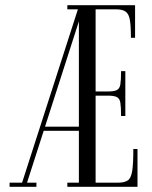

<svg xmlns="http://www.w3.org/2000/svg" viewBox="-20 -719 586 739"><path d="M284.9 -699 298.2 -682.1 78.9 0H59.9ZM75.9 -16H120.2V0H74.4ZM16.9 -16H65.9L59.9 0H16.9ZM139.4 -231.5H289.2L287.8 -215.5H134.5ZM495.4 -683H348V-366.9H395.2V-350.9H348V-16H500.8V0H283.6V-699H495.4ZM427.9 -699H499.9V-573.5H483.9Q483.9 -618.5 479.9 -642Q475.9 -665.5 463.7 -674.2Q451.5 -683 427.9 -683ZM239.2 -683V-699H284.2V-683ZM239.2 0V-16H284.2V0ZM435.4 0V-16Q459 -16 471.8 -24.6Q484.5 -33.2 488.9 -61.1Q493.2 -89 493.2 -145.5H509.2V0ZM395.2 -364.4H462.4V-272.6H446Q446 -307 443.3 -323.4Q440.6 -339.9 429.8 -345.4Q418.9 -350.9 395.2 -350.9ZM395.2 -353.4V-366.9Q418.9 -366.9 429.8 -372.4Q440.6 -377.9 443.3 -394.5Q446 -411.1 446 -445.1H462.4V-353.4Z"/></svg>

Font: Emberly Black
Style: Regular
Weight: 900
Designer: Rajesh Rajput
Foundry: Rajesh Rajput
Version: Version 1.000